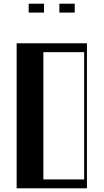

<svg xmlns="http://www.w3.org/2000/svg" viewBox="-20 -1018 560 1038"><path d="M70 -784H450V0H70ZM435 -48V-736H214.5V-48ZM135 -998H218V-950H135ZM301 -998H384V-950H301Z"/></svg>

Font: Facade Sud
Style: Regular
Weight: 100
Designer: Éléonore Fines
Foundry: Velvetyne Type Foundry
Version: Version 1.001;Glyphs 3.2 (3202)